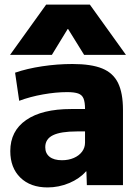

<svg xmlns="http://www.w3.org/2000/svg" viewBox="-20 -810 608 840"><path d="M188 10Q113 10 69 -33Q25 -76 25 -149Q25 -237 94.5 -285Q164 -333 291 -333H352Q352 -363 345.5 -379Q339 -395 322 -401Q305 -407 274 -407Q225 -407 168.5 -397Q112 -387 64 -369L46 -492Q98 -510 164.5 -520Q231 -530 297 -530Q379 -530 427 -510.5Q475 -491 496.5 -447Q518 -403 518 -329V0H360L358 -60H356Q328 -28 282.5 -9Q237 10 188 10ZM251 -109Q280 -109 303 -119Q326 -129 339 -146.5Q352 -164 352 -186V-235H316Q246 -235 212 -218.5Q178 -202 178 -166Q178 -139 197 -124Q216 -109 251 -109ZM24 -570 182 -790H373L531 -570H348L278 -683H276L207 -570Z"/></svg>

Font: M PLUS 1 ExtraBold
Style: Regular
Weight: 800
Designer: Coji Morishita
Foundry: UNDERFOREST DESIGN
Version: Version 1.001